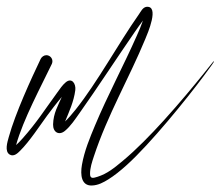

<svg xmlns="http://www.w3.org/2000/svg" viewBox="-71 -333 660 574"><path d="M363.2 -216C370.1 -232.6 407.5 -318.2 365.8 -312.4C355.3 -310 350.3 -298.9 344.4 -290.4C281.3 -200.5 220.8 -88.1 155.5 -5.9C144.8 7.6 133.4 20.8 123.6 30.1C135.1 2.1 149.8 -29.3 154.1 -63.5C156.5 -82.7 143.8 -102 125.6 -87C115.3 -78.4 108.5 -67.7 99.3 -55.1C61.3 -3 39 33.1 -3.7 81.1C-10.6 88.9 -17.2 95.7 -22.9 100.7C-2.2 25.1 52.6 -76.2 84 -142C85 -144 85.7 -147.5 85.7 -149.8C85.7 -159.8 77.5 -168 67.4 -168C60.4 -168 53.4 -162.8 50.5 -156.7C22 -97 -25.2 5.7 -44.7 76.4C-48.9 91.7 -58 119.6 -42 129.1C-29.3 136.6 -17.4 124.2 -11 117.9C17.5 89.7 48.1 42.4 69.7 13C79.7 -0.7 98.7 -25.6 113.9 -43.4C102.8 -18.1 88.4 5.5 87.7 39.1C87.2 62.2 105.2 73.1 123.2 58.2C140.4 43.9 153.3 24 167.9 3.4C218.3 -67.4 279.3 -161.4 332.4 -238.1C341.3 -251 349.5 -262.5 356.4 -271.6C351 -256 345.5 -243.1 338.2 -226.7C298.9 -137.8 249.9 -46.2 213 42.2C197.7 78.8 181.2 118.1 173.9 160.1C168.7 190.3 172.3 222.5 203.5 221.6C222.8 221 238.6 212.1 252.8 203.3C269.9 192.7 288.5 178 307.9 160.4C379.4 96 487.7 -38.1 537.7 -105.3C561.4 -137.2 568.6 -147.5 568.6 -148.4C568.6 -149 568.2 -149.4 567.6 -149.4C567.3 -149.4 567 -149.3 566.8 -149C566.8 -149 558.6 -138.5 534 -108.2C511.1 -79.9 467.2 -26.4 418.6 27.1C379.4 70.3 336.2 114.5 296.6 147.4C270 169.5 249.9 186.2 220.3 195.6C207.8 199.5 198.4 202.2 198.2 187.2C198 169.2 204.2 150.9 209.7 134.3C250.1 11.6 314.8 -99 363.2 -216Z"/></svg>

Font: Sinatra
Style: Regular
Weight: 400
Designer: Fahmi
Version: Version 0.1